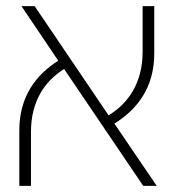

<svg xmlns="http://www.w3.org/2000/svg" viewBox="-20 -606 569 626"><path d="M43 0H81V-176C81 -275 125 -341 189 -381L447 0H491L353 -203C427 -249 483 -320 483 -432V-586H445V-437C445 -337 399 -269 334 -230L93 -586H50L170 -408C97 -362 43 -291 43 -181Z"/></svg>

Font: Noto Sans Hebrew ExtraCondensed ExtraLight
Style: Regular
Weight: 200
Width: 2
Designer: Monotype Design Team
Foundry: Monotype Imaging Inc.
Version: Version 2.004